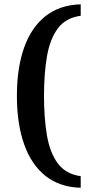

<svg xmlns="http://www.w3.org/2000/svg" viewBox="-20 -737 432 899"><path d="M357.9 87.9V142.1Q259.8 139.6 193.1 86.7Q126.5 33.7 92.8 -62Q59.1 -157.7 59.1 -288.1Q59.1 -418.5 92.8 -513.7Q126.5 -608.9 193.1 -661.4Q259.8 -713.9 357.9 -716.8V-663.1Q287.6 -653.8 250.5 -603.5Q213.4 -553.2 199.7 -471.9Q186 -390.6 186 -288.1Q186 -185.5 199.7 -104Q213.4 -22.5 250.5 27.8Q287.6 78.1 357.9 87.9Z"/></svg>

Font: Annapurna SIL
Style: Bold
Weight: 700
Designer: Peter Martin, Annie Olsen
Foundry: SIL International
Version: Version 2.000